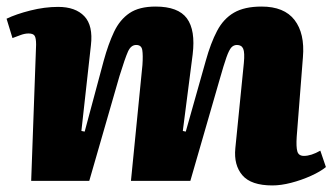

<svg xmlns="http://www.w3.org/2000/svg" viewBox="-23 -551 1013 585"><path d="M411 -353Q413 -383 410.5 -398.5Q408 -414 392 -414Q376 -414 367 -394Q358 -374 341 -319L249 0H72L87 -415Q87 -435 82.5 -442Q78 -449 64 -449Q53 -449 40.5 -444.5Q28 -440 15 -435L-3 -494Q26 -508 69.5 -519Q113 -530 154 -530Q207 -530 234 -501.5Q261 -473 254 -413L225 -152L235 -150L293 -366Q307 -417 324.5 -454Q342 -491 371.5 -511Q401 -531 451 -531Q520 -531 546.5 -495Q573 -459 564 -385L534 -152L543 -150L604 -366Q619 -420 638.5 -457Q658 -494 690 -512.5Q722 -531 774 -531Q843 -531 874.5 -490Q906 -449 900 -377L881 -134Q879 -103 883 -89.5Q887 -76 903 -76Q925 -76 953 -92L970 -42Q953 -28 924 -15Q895 -2 864 6Q833 14 807 14Q742 14 715.5 -17Q689 -48 694 -99L720 -359Q723 -391 718 -402.5Q713 -414 699 -414Q689 -414 682 -406.5Q675 -399 667 -376.5Q659 -354 646 -308L557 0H376Z"/></svg>

Font: Literata 36pt ExtraBold
Style: Italic
Weight: 800
Italic angle: -2°
Designer: Latin by Veronika Burian and Jose Scaglione. Greek by Irene Vlachou. Cyrillic by Vera Evstafieva
Foundry: TypeTogether
Version: Version 3.002